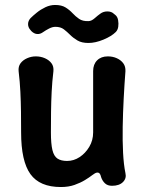

<svg xmlns="http://www.w3.org/2000/svg" viewBox="-20 -740 581 773"><path d="M485 -43Q490 -22 475 -7Q460 8 431 8Q413 8 402.5 -2Q392 -12 387 -27Q385 -37 381 -41.5Q377 -46 370 -45Q363 -44 351.5 -35Q340 -26 322 -15Q304 -4 280 4.5Q256 13 225 13Q140 13 102.5 -39Q65 -91 65 -207Q65 -249 64.5 -289.5Q64 -330 62 -370.5Q60 -411 55 -453Q53 -472 62.5 -485Q72 -498 89 -505.5Q106 -513 124 -513Q144 -513 161 -505.5Q178 -498 187.5 -485Q197 -472 195 -453Q190 -411 188 -370.5Q186 -330 185.5 -289.5Q185 -249 185 -207Q185 -161 191 -136Q197 -111 211.5 -101.5Q226 -92 250 -92Q277 -92 300.5 -107.5Q324 -123 339.5 -149Q355 -175 355 -207Q355 -249 355 -289.5Q355 -330 355 -371Q355 -412 355 -454Q355 -481 371 -497Q387 -513 414 -513Q434 -513 450.5 -505.5Q467 -498 476.5 -485Q486 -472 485 -453Q481 -401 478 -343.5Q475 -286 474 -229.5Q473 -173 475.5 -125Q478 -77 485 -43ZM102 -620Q93 -630 93 -643Q93 -656 103 -667Q113 -677 128.5 -689.5Q144 -702 163 -711Q182 -720 202 -720Q228 -720 244 -710Q260 -700 272 -687Q284 -674 298.5 -664Q313 -654 336 -655Q348 -655 361 -666.5Q374 -678 384 -685Q396 -694 412.5 -694Q429 -694 439 -684L444 -680Q453 -673 455.5 -659Q458 -645 456 -632Q454 -619 446 -611Q429 -594 396.5 -580.5Q364 -567 336 -567Q309 -567 292 -577Q275 -587 262.5 -599.5Q250 -612 237 -622Q224 -632 203 -632Q191 -632 177.5 -625Q164 -618 154 -611Q142 -602 129.5 -603Q117 -604 106 -615Z"/></svg>

Font: Winky Sans Medium
Style: Regular
Weight: 500
Designer: Simon Atzbach
Foundry: typofactur
Version: Version 1.205